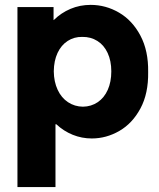

<svg xmlns="http://www.w3.org/2000/svg" viewBox="-20 -554 645 779"><path d="M50.8 -525.4H197.3V-472.7H198.2Q228 -502 266.1 -518.1Q304.2 -534.2 347.7 -534.2Q409.2 -534.2 463.1 -502.7Q517.1 -471.2 549.8 -409.4Q582.5 -347.7 581.1 -261.7Q582.5 -174.8 549.8 -114Q517.1 -53.2 464.1 -22.7Q411.1 7.8 352.5 7.8Q312 7.8 275.1 -7.1Q238.3 -22 208.5 -49.8H205.1V205.1H50.8ZM431.6 -264.6Q431.6 -307.1 416.7 -339.1Q401.9 -371.1 375 -387.9Q348.1 -404.8 313.5 -404.3Q280.8 -404.8 254.6 -387.9Q228.5 -371.1 213.6 -339.4Q198.7 -307.6 198.2 -264.6Q198.7 -222.2 213.9 -189.7Q229 -157.2 255.9 -139.4Q282.7 -121.6 316.4 -121.1Q350.1 -121.6 376.5 -139.4Q402.8 -157.2 417.2 -189.5Q431.6 -221.7 431.6 -264.6Z"/></svg>

Font: Reddit Sans Vanilla ExtraBold
Style: Regular
Weight: 800
Designer: Stephen Hutchings
Foundry: Reddit
Version: Version 1.013